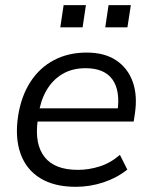

<svg xmlns="http://www.w3.org/2000/svg" viewBox="-20 -715 584 744"><path d="M273.3 8.9Q190.2 8.9 135.6 -24.7Q81.1 -58.4 59.2 -120.6Q37.4 -182.8 50.4 -267.3Q62.9 -344.3 98.6 -398.8Q134.3 -453.3 189.7 -482.3Q245.1 -511.3 316 -511.3Q385.3 -511.3 430.4 -481.1Q475.5 -451 494.5 -397.6Q513.4 -344.2 502.5 -273.4L498 -244H108.7L116.6 -295.2H452.9L434.9 -280.8Q447 -362.9 415.9 -406.8Q384.8 -450.7 311.5 -450.7Q258.9 -450.7 220.7 -427.5Q182.6 -404.3 159.5 -363.9Q136.5 -323.5 129.5 -271.9L126.1 -248.5Q113.5 -156.2 152.8 -106.5Q192 -56.8 281.4 -56.8Q324.6 -56.8 366.6 -70.2Q408.6 -83.6 444.7 -114.9L473.3 -57.9Q433.3 -25.8 381.1 -8.4Q328.8 8.9 273.3 8.9ZM387.9 -609.2 400.6 -695H487L473.8 -609.2ZM213.7 -609.2 226.5 -695H312.9L300.1 -609.2Z"/></svg>

Font: Mulish ExtraLight
Style: Italic
Weight: 200
Italic angle: -9°
Designer: Vernon Adams
Foundry: Vernon Adams
Version: Version 3.603